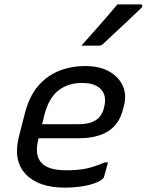

<svg xmlns="http://www.w3.org/2000/svg" viewBox="-20 -844 669 875"><path d="M367 -543Q435 -543 479 -517.5Q523 -492 540.5 -450.5Q558 -409 544 -359L540 -344Q523 -277 472 -245.5Q421 -214 340 -214H156L155 -210Q136 -137 169 -102Q199 -68 282 -68Q338 -68 376 -76.5Q414 -85 457 -104H472Q468 -88 463.5 -71.5Q459 -55 454 -38Q453 -34 449 -30Q432 -13 385 -1Q338 11 275 11Q155 11 97 -50.5Q39 -112 66 -221L93 -326Q113 -405 154 -452.5Q195 -500 250 -521.5Q305 -543 367 -543ZM353 -466Q291 -466 246.5 -432Q202 -398 182 -319L172 -278H340Q387 -278 416 -296Q445 -314 454 -354Q469 -409 438 -439Q425 -452 405 -459Q385 -466 353 -466ZM515 -824H621Q628 -824 628.5 -818Q629 -812 623 -807Q592 -777 566 -752.5Q540 -728 512.5 -702.5Q485 -677 450 -644Q442 -636 431 -636H351Q391 -681 433 -728.5Q475 -776 515 -824Z"/></svg>

Font: Recursive Sn Lnr St
Style: Italic
Weight: 400
Italic angle: -15°
Version: Version 1.079;hotconv 1.0.112;makeotfexe 2.5.65598; ttfautoh